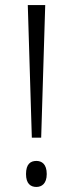

<svg xmlns="http://www.w3.org/2000/svg" viewBox="-20 -734 288 760"><path d="M106 -189H143L159 -714H90ZM124 6C145 6 165 -7 165 -45C165 -85 145 -97 124 -97C101 -97 83 -85 83 -45C83 -7 101 6 124 6Z"/></svg>

Font: Noto Serif Armenian ExtraCondensed Light
Style: Regular
Weight: 300
Width: 2
Designer: Monotype Design Team
Foundry: Monotype Imaging Inc.
Version: Version 2.008